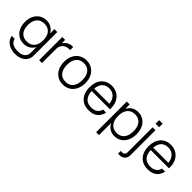

<svg xmlns="http://www.w3.org/2000/svg" viewBox="146 -1694 2933 2933"><g transform="rotate(45 1613.0 -227.0)"><path d="M503 -500V11Q503 66 476 107Q449 148 400 171Q351 194 285 194Q189 194 127 150.5Q65 107 53 34H118Q124 82 168 109Q212 136 285 136Q359 136 400 102Q441 68 441 6V-112Q414 -63 369 -35.5Q324 -8 266 -8Q199 -8 149.5 -39.5Q100 -71 72 -127.5Q44 -184 44 -260Q44 -335 72 -391.5Q100 -448 149.5 -479.5Q199 -511 266 -511Q324 -511 369 -483.5Q414 -456 441 -407V-500ZM109 -260Q109 -168 152.5 -117.5Q196 -67 275 -67Q354 -67 397.5 -117.5Q441 -168 441 -260Q441 -351 397.5 -401.5Q354 -452 275 -452Q196 -452 152.5 -401.5Q109 -351 109 -260Z M611 -500H673V-426Q698 -466 736.5 -488Q775 -510 815 -510H837V-444H816Q776 -444 743.5 -427Q711 -410 692 -379.5Q673 -349 673 -309V0H611Z M897 -252Q897 -330 926 -388Q955 -446 1007 -478.5Q1059 -511 1128 -511Q1197 -511 1249 -478.5Q1301 -446 1330 -388Q1359 -330 1359 -252Q1359 -174 1330 -115Q1301 -56 1249 -23.5Q1197 9 1128 9Q1059 9 1007 -23.5Q955 -56 926 -115Q897 -174 897 -252ZM1294 -252Q1294 -347 1250.5 -399.5Q1207 -452 1128 -452Q1049 -452 1005.5 -399.5Q962 -347 962 -252Q962 -156 1005.5 -103Q1049 -50 1128 -50Q1207 -50 1250.5 -103Q1294 -156 1294 -252Z M1447 -252Q1447 -371 1509 -440.5Q1571 -510 1678 -510Q1744 -510 1796 -478.5Q1848 -447 1877.5 -391Q1907 -335 1907 -264V-234H1512Q1516 -143 1560 -96.5Q1604 -50 1684 -50Q1748 -50 1786.5 -79Q1825 -108 1835 -157H1901Q1884 -77 1830 -34.5Q1776 8 1684 8Q1611 8 1558 -23.5Q1505 -55 1476 -113.5Q1447 -172 1447 -252ZM1678 -453Q1528 -453 1513 -287H1840Q1834 -363 1789.5 -408Q1745 -453 1678 -453Z M2005 -500H2067V-404Q2093 -454 2138 -482.5Q2183 -511 2242 -511Q2308 -511 2358 -478.5Q2408 -446 2436 -388Q2464 -330 2464 -252Q2464 -174 2436 -115Q2408 -56 2358 -23.5Q2308 9 2242 9Q2183 9 2138 -19.5Q2093 -48 2067 -99V163H2005ZM2399 -252Q2399 -347 2355.5 -399.5Q2312 -452 2233 -452Q2154 -452 2110.5 -399.5Q2067 -347 2067 -252Q2067 -156 2110.5 -103Q2154 -50 2233 -50Q2312 -50 2355.5 -103Q2399 -156 2399 -252Z M2555 -648H2631V-571H2555ZM2473 100H2504Q2529 100 2545.5 85.5Q2562 71 2562 27V-500H2624V33Q2624 80 2607 107Q2590 134 2563 146Q2536 158 2507 158H2473Z M2722 -252Q2722 -371 2784 -440.5Q2846 -510 2953 -510Q3019 -510 3071 -478.5Q3123 -447 3152.5 -391Q3182 -335 3182 -264V-234H2787Q2791 -143 2835 -96.5Q2879 -50 2959 -50Q3023 -50 3061.5 -79Q3100 -108 3110 -157H3176Q3159 -77 3105 -34.5Q3051 8 2959 8Q2886 8 2833 -23.5Q2780 -55 2751 -113.5Q2722 -172 2722 -252ZM2953 -453Q2803 -453 2788 -287H3115Q3109 -363 3064.5 -408Q3020 -453 2953 -453Z"/></g></svg>

Font: Overused Grotesk Book
Style: Regular
Weight: 350
Version: Version 0.003